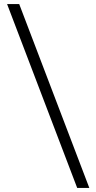

<svg xmlns="http://www.w3.org/2000/svg" viewBox="-20 -780 477 950"><path d="M362 150 15 -760H75L422 150Z"/></svg>

Font: Hedvig Letters Serif
Style: Regular
Weight: 400
Designer: Alexander Örn & Tor Weibull
Foundry: Kanon Foundry
Version: Version 1.000